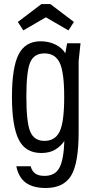

<svg xmlns="http://www.w3.org/2000/svg" viewBox="-20 -755 473 960"><path d="M208.6 185Q297.8 185 335.5 123.3Q373.2 61.6 373.2 -94.6V-450.2L382.6 -538.6H315.6L306.6 -488.4Q290.6 -515.6 257.4 -532.1Q224.2 -548.6 183 -548.6Q106.6 -548.6 73.2 -483.1Q39.8 -417.6 39.8 -271.2Q39.8 -125.6 73.2 -57.8Q106.6 10 186.4 10Q228.6 10 256.7 -7.3Q284.8 -24.6 301.8 -50.4Q298.4 45.6 276.4 85Q254.4 124.4 202.4 124.4Q173.2 124.4 156.8 113Q140.4 101.6 133.2 76.4H61.6Q72.8 132.2 109.1 158.6Q145.4 185 208.6 185ZM202.2 -488Q256 -488 278.5 -441.2Q301 -394.4 301 -269.8Q301 -145.2 278.5 -97.9Q256 -50.6 202.2 -50.6Q150.6 -50.6 131.2 -96.9Q111.8 -143.2 111.8 -272.2Q111.8 -396.8 130.6 -442.4Q149.4 -488 202.2 -488ZM187.2 -734.8 69.2 -645.2 96.6 -603 209.4 -668.4 322.2 -603 349.6 -645.2 231.6 -734.8Z"/></svg>

Font: Secuela Light
Style: Regular
Weight: 300
Designer: Fernando Haro
Foundry: deFharo
Version: Version 1.708